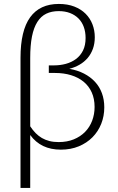

<svg xmlns="http://www.w3.org/2000/svg" viewBox="-20 -734 585 950"><path d="M129.5 -109Q142 -90 156.2 -75.5Q170.5 -61 187.2 -51.2Q204 -41.5 224.5 -36.2Q245 -31 270 -31Q312 -31 345 -44.5Q378 -58 401 -81.5Q424 -105 436 -136.8Q448 -168.5 448 -205Q448 -245.5 433.8 -277Q419.5 -308.5 393.5 -329.8Q367.5 -351 331.5 -362Q295.5 -373 252 -373H221.5V-410.5H247Q278 -410.5 306.2 -418.2Q334.5 -426 356.2 -442.2Q378 -458.5 390.8 -484.2Q403.5 -510 403.5 -546Q403.5 -576 394.5 -600.8Q385.5 -625.5 368.2 -642.8Q351 -660 326.5 -669.5Q302 -679 270.5 -679Q235 -679 208.8 -666.2Q182.5 -653.5 164.8 -625.5Q147 -597.5 138.2 -553.5Q129.5 -509.5 129.5 -447ZM81.5 -448Q81.5 -582.5 129.2 -648.5Q177 -714.5 271 -714.5Q314.5 -714.5 347.8 -701.5Q381 -688.5 403.5 -666Q426 -643.5 437.5 -613.5Q449 -583.5 449 -550Q449 -518.5 439.8 -492.8Q430.5 -467 413.8 -447.2Q397 -427.5 373.8 -414Q350.5 -400.5 323 -393.5Q363.5 -386.5 395.5 -370Q427.5 -353.5 450 -329.2Q472.5 -305 484.2 -273Q496 -241 496 -203Q496 -159.5 480.8 -121.2Q465.5 -83 437.5 -54.8Q409.5 -26.5 369.8 -10Q330 6.5 281 6.5Q182 6.5 129.5 -66V196H81.5Z"/></svg>

Font: Lato 2
Style: Regular
Weight: 300
Designer: Lukasz Dziedzic with Adam Twardoch and Botio Nikoltchev
Foundry: tyPoland Lukasz Dziedzic
Version: Version 2.015; 2015-08-06; http://www.latofonts.com/